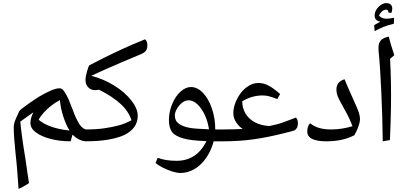

<svg xmlns="http://www.w3.org/2000/svg" viewBox="-20 -906 2608 1231"><path d="M99 305Q95 248 90.5 189.5Q86 131 79 70Q74 22 71 -19Q68 -60 68 -93Q68 -99 69.5 -106.5Q71 -114 73 -123Q76 -132 83.5 -149.5Q91 -167 103 -192Q105 -197 119 -208.5Q133 -220 153 -234Q173 -248 193.5 -262Q214 -276 230 -286Q274 -312 307.5 -326Q341 -340 362 -340Q372 -340 381 -332.5Q390 -325 399 -309Q409 -293 420 -268Q431 -243 444 -208Q456 -174 468 -149Q480 -124 490 -108Q513 -76 536 -76Q547 -76 547 -66V-11Q547 0 536 0Q487 0 445 -43L433 0Q364 0 305.5 -15Q247 -30 211 -56.5Q175 -83 175 -117Q175 -149 194 -186Q171 -170 150 -155Q129 -140 110 -126Q114 -84 122 -24.5Q130 35 143 112Q148 151 154 190Q160 229 166 268Q151 278 134.5 287.5Q118 297 99 305ZM426 -69Q404 -104 386.5 -157Q369 -210 364 -264Q336 -250 308.5 -228.5Q281 -207 259.5 -183Q238 -159 228 -138Q293 -83 426 -69Z M528 0Q520 0 520 -8V-68Q520 -76 528 -76Q597 -76 649 -83.5Q701 -91 741 -102Q761 -107 781.5 -115.5Q802 -124 823 -135Q814 -163 797 -189Q780 -215 754 -239Q728 -263 693.5 -286Q659 -309 614 -331Q602 -328 589 -328Q563 -328 545.5 -346.5Q528 -365 528 -393Q528 -404 531 -419.5Q534 -435 538.5 -450Q543 -465 547 -476Q551 -487 554 -488Q621 -523 670 -547Q719 -571 758.5 -589Q798 -607 834 -622.5Q870 -638 910 -654Q925 -642 925 -616Q925 -593 915 -580Q905 -567 882 -558Q814 -530 756 -505Q698 -480 650.5 -459Q603 -438 565 -420Q641 -401 710.5 -358.5Q780 -316 821 -263Q863 -211 863 -164Q863 -82 776 -40Q734 -21 672.5 -10.5Q611 0 528 0Z M1136 203Q1115 203 1084.5 193.5Q1054 184 1024.5 169Q995 154 977 139L991 106Q1018 116 1048.5 120.5Q1079 125 1113 125Q1175 125 1223 94.5Q1271 64 1304 -1Q1255 -3 1218.5 -7Q1182 -11 1158 -18Q1105 -32 1084 -58.5Q1063 -85 1063 -137Q1063 -188 1083.5 -238Q1104 -288 1137 -318Q1170 -348 1204 -348Q1245 -348 1281 -311Q1317 -274 1339 -209Q1350 -176 1355 -143.5Q1360 -111 1360 -76H1420Q1428 -76 1428 -68V-8Q1428 0 1420 0H1350Q1335 57 1303 104.5Q1271 152 1227 178Q1184 203 1136 203ZM1320 -77Q1312 -129 1292 -171Q1272 -213 1245 -238Q1218 -263 1189 -263Q1168 -263 1147.5 -247Q1127 -231 1114 -208Q1101 -185 1101 -166Q1101 -131 1127 -112.5Q1153 -94 1198 -86Q1221 -82 1250.5 -80.5Q1280 -79 1320 -77Z M1411 0Q1403 0 1403 -8V-68Q1403 -76 1411 -76Q1443 -76 1474 -77Q1505 -78 1536 -79Q1512 -95 1494 -122Q1476 -149 1476 -180Q1476 -209 1486.5 -239.5Q1497 -270 1515.5 -298Q1534 -326 1559 -345Q1596 -374 1636 -374Q1671 -374 1702.5 -357Q1734 -340 1776 -303L1758 -271Q1718 -286 1700.5 -290Q1683 -294 1661 -294Q1630 -294 1598 -285Q1566 -276 1533 -257Q1533 -214 1553.5 -179Q1574 -144 1614 -122Q1653 -101 1707 -98Q1733 -103 1755.5 -109Q1778 -115 1806.5 -125.5Q1835 -136 1877 -152Q1884 -146 1887 -136.5Q1890 -127 1890 -116Q1890 -98 1884.5 -87.5Q1879 -77 1868 -70Q1864 -68 1843 -62.5Q1822 -57 1797 -51Q1694 -25 1604 -12.5Q1514 0 1411 0Z M2072 0Q1950 0 1950 -63Q1950 -80 1954.5 -93Q1959 -106 1968 -116Q1993 -96 2025 -86Q2057 -76 2104 -76Q2171 -76 2240 -97Q2232 -119 2221.5 -142Q2211 -165 2198 -188Q2171 -236 2158 -261Q2145 -286 2141 -301Q2137 -316 2137 -332Q2137 -357 2150 -373.5Q2163 -390 2189 -398Q2198 -376 2209.5 -349Q2221 -322 2233 -296Q2245 -270 2253 -251Q2268 -219 2278 -191.5Q2288 -164 2288 -141Q2288 -131 2284 -115Q2280 -99 2272 -79.5Q2264 -60 2252 -39Q2216 -20 2171 -10Q2126 0 2072 0Z M2434 0Q2433 -88 2430.5 -168Q2428 -248 2424.5 -321Q2421 -394 2417 -459Q2413 -524 2407 -582Q2405 -609 2410.5 -627Q2416 -645 2431.5 -655.5Q2447 -666 2473 -671Q2477 -652 2486.5 -619.5Q2496 -587 2508 -552L2481 -529Q2485 -455 2486.5 -377Q2488 -299 2486.5 -209Q2485 -119 2480 -8ZM2382 -706 2379 -745 2419 -767Q2382 -773 2382 -807Q2382 -826 2393 -844Q2404 -862 2421.5 -874Q2439 -886 2456 -886Q2495 -886 2495 -849Q2495 -835 2488 -822L2469 -827L2470 -831Q2470 -836 2466 -840Q2462 -844 2457 -844Q2441 -844 2428.5 -832.5Q2416 -821 2410 -806Q2427 -786 2458 -786Q2467 -786 2479 -787.5Q2491 -789 2507 -792L2505 -754Q2464 -744 2437.5 -733Q2411 -722 2382 -706Z"/></svg>

Font: Noto Naskh Arabic
Style: Regular
Weight: 400
Designer: Monotype Design Team, David Williams, Mohamad Dakak and Nizar Qandah
Foundry: Monotype Imaging Inc.
Version: Version 2.013